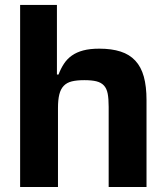

<svg xmlns="http://www.w3.org/2000/svg" viewBox="-20 -747 664 767"><path d="M207.4 -727.3V-449.2H213.8Q223 -473.4 235.6 -492.5Q248.2 -511.7 267 -525Q285.9 -538.4 312.5 -545.5Q339.1 -552.6 376.8 -552.6Q426.1 -552.6 461.8 -541Q497.5 -529.5 520.6 -504.6Q543.7 -479.8 554.5 -440.9Q565.3 -402 565.3 -347.3V0H414.1V-320.3Q414.1 -352.3 410.2 -372.9Q406.2 -393.5 395.2 -405.4Q384.2 -417.3 365.4 -422.1Q346.6 -426.8 316.8 -426.8Q286.9 -426.8 266.9 -421.9Q246.8 -416.9 234.6 -404.1Q222.3 -391.3 217 -369.9Q211.6 -348.4 211.6 -315.3V0H60.4V-727.3Z"/></svg>

Font: Cannonade
Style: Bold
Weight: 700
Designer: Rasmus Andersson
Foundry: rsms
Version: Version 3.012;git-f93a4a705